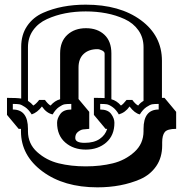

<svg xmlns="http://www.w3.org/2000/svg" viewBox="-20 -732 792 824"><path d="M675 -471V-312H686L736 -252V-179Q698 -179 687 -165Q676 -151 676 -121V-108Q676 -56 650.5 -19Q625 18 582 37Q501 72 398 72Q254 72 162 3.5Q70 -65 70 -168V-179H60L10 -239V-312Q54 -312 71 -309V-531Q71 -583 96.5 -620.5Q122 -658 165 -677Q244 -712 348 -712Q494 -712 584.5 -645.5Q675 -579 675 -471ZM123 -279Q135 -286 148 -303H173Q186 -285 197 -279Q215 -300 238 -306V-503Q238 -554 269 -582.5Q300 -611 349 -611Q398 -611 428 -583Q458 -555 458 -503V-306Q481 -300 499 -279Q509 -285 523 -303H548Q561 -285 573 -279Q583 -292 596 -299V-529Q596 -571 574 -602Q552 -633 515 -650Q478 -667 436 -675Q394 -683 348 -683Q302 -683 260.5 -675Q219 -667 181.5 -650Q144 -633 122 -602Q100 -571 100 -529V-299Q114 -290 123 -279ZM596 -169V-179Q596 -262 661 -262V-286Q643 -286 633.5 -284.5Q624 -283 608.5 -272.5Q593 -262 580 -241Q558 -246 536 -275Q518 -249 490 -241Q478 -262 463 -272.5Q448 -283 438 -284.5Q428 -286 410 -286V-262Q443 -262 457 -243Q471 -224 471 -205Q471 -151 436 -120.5Q401 -90 348 -90Q295 -90 260 -120.5Q225 -151 225 -205Q225 -224 239 -243Q253 -262 286 -262V-286Q268 -286 258 -284.5Q248 -283 233 -272.5Q218 -262 206 -241Q180 -246 160 -275Q140 -249 116 -241Q103 -262 87.5 -272.5Q72 -283 62.5 -284.5Q53 -286 35 -286V-262Q100 -262 100 -179V-169Q100 -115 139.5 -79.5Q179 -44 232 -31Q285 -18 348 -18Q411 -18 464 -31Q517 -44 556.5 -79.5Q596 -115 596 -169ZM317 -442V-307L363 -252V-179Q346 -178 336 -176.5Q326 -175 314.5 -166Q303 -157 303 -140Q303 -119 343 -119Q383 -119 407.5 -135.5Q432 -152 440 -179H433L383 -239V-312Q415 -312 429 -311V-502Q429 -510 418 -515.5Q407 -521 398 -521Q361 -521 339 -500.5Q317 -480 317 -442Z"/></svg>

Font: Ewert
Style: Regular
Weight: 400
Designer: Johan Kallas, Mihkel Virkus
Foundry: Johan Kallas, Mihkel Virkus
Version: Version 1.001